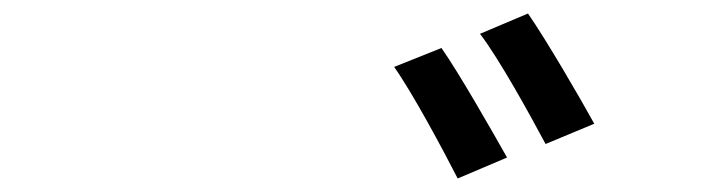

<svg xmlns="http://www.w3.org/2000/svg" viewBox="-20 -789 1040 284"><path d="M633 -718 563 -690C590 -652 635 -568 657 -525L730 -556C708 -595 659 -681 633 -718ZM761 -769 690 -739C719 -701 764 -619 787 -576L859 -606C837 -646 788 -730 761 -769Z"/></svg>

Font: Noto Sans Japanese Medium
Style: Regular
Weight: 500
Designer: Ryoko NISHIZUKA (kana & ideographs); Paul D. Hunt (Latin, Greek & Cyrillic); Wenlong ZHANG (bopomofo); Sandoll Communica
Foundry: Adobe Systems Incorporated
Version: Version 1.000;PS 1;hotconv 1.0.78;makeotf.lib2.5.61930